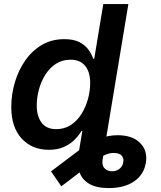

<svg xmlns="http://www.w3.org/2000/svg" viewBox="-20 -748 816 972"><path d="M530.8 204.1Q466.3 204.1 429.9 181.6Q393.6 159.2 381.3 120.4Q369.1 81.5 377 33.7L400.9 -109.4H527.3L499.5 59.1Q494.6 88.9 509.3 104Q523.9 119.1 547.4 119.1Q568.8 119.1 585 106.4Q601.1 93.8 604 73.2Q607.4 55.2 597.7 42Q587.9 28.8 564.5 26.9Q549.3 24.9 533.2 28.8Q517.1 32.7 497.8 43Q478.5 53.2 453.1 71.3L290.5 195.3L238.3 119.6L389.2 5.9Q429.2 -24.9 478 -44.2Q526.9 -63.5 574.7 -63.5Q650.9 -63.5 689.7 -23.9Q728.5 15.6 718.3 76.2Q709 135.3 659.7 169.7Q610.4 204.1 530.8 204.1ZM227.5 10.3Q141.6 10.3 89.4 -46.9Q37.1 -104 37.1 -207Q37.1 -270 55.2 -331.1Q73.2 -392.1 107.7 -441.7Q142.1 -491.2 191.9 -520.5Q241.7 -549.8 305.7 -549.8Q354.5 -549.8 384 -533.7Q413.6 -517.6 429.4 -494.4Q445.3 -471.2 452.1 -450.2H457L502.9 -727.5H629.9L509.3 0H385.3L399.9 -85.4H392.6Q378.9 -62 356.9 -40Q335 -18.1 303.2 -3.9Q271.5 10.3 227.5 10.3ZM264.6 -94.2Q306.6 -94.2 338.6 -115.2Q370.6 -136.2 392.3 -170.9Q414.1 -205.6 425.3 -246.8Q436.5 -288.1 436.5 -328.1Q436.5 -382.8 411.4 -414.3Q386.2 -445.8 336.9 -445.8Q294.4 -445.8 262.7 -424.8Q231 -403.8 209.5 -369.6Q188 -335.4 177 -294.7Q166 -253.9 166 -213.9Q166 -160.2 190.4 -127.2Q214.8 -94.2 264.6 -94.2Z"/></svg>

Font: Inter 16pt SemiBold
Style: Italic
Weight: 600
Italic angle: -9.3988°
Version: Version 4.001;git-66647c0bb